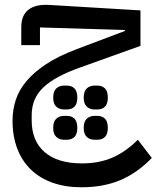

<svg xmlns="http://www.w3.org/2000/svg" viewBox="-20 -488 662 812"><path d="M325 304Q257 304 203 285Q149 266 111 229.5Q73 193 53 140.5Q33 88 33 22Q33 -23 46.5 -65Q60 -107 92 -145Q124 -183 175.5 -217Q227 -251 304 -280L508 -357V-361L149 -372V-297H70V-373Q70 -424 101 -447.5Q132 -471 191 -467L574 -444V-294L323 -204Q214 -166 164 -119Q114 -72 114 -1V21Q114 108 169 155.5Q224 203 327 203Q399 203 455.5 178.5Q512 154 563 103L622 180Q560 244 488.5 274Q417 304 325 304ZM380 103Q360 103 347 91Q334 79 334 53Q334 26 347 14Q360 2 380 2H392Q412 2 424 14Q436 26 436 53Q436 79 424 91Q412 103 392 103ZM380 -25Q360 -25 347 -37Q334 -49 334 -75Q334 -102 347 -114Q360 -126 380 -126H392Q412 -126 424 -114Q436 -102 436 -75Q436 -49 424 -37Q412 -25 392 -25ZM251 103Q231 103 218 91Q205 79 205 53Q205 26 218 14Q231 2 251 2H263Q283 2 295 14Q307 26 307 53Q307 79 295 91Q283 103 263 103ZM251 -25Q231 -25 218 -37Q205 -49 205 -75Q205 -102 218 -114Q231 -126 251 -126H263Q283 -126 295 -114Q307 -102 307 -75Q307 -49 295 -37Q283 -25 263 -25Z"/></svg>

Font: IBM Plex Sans Arabic Text
Style: Regular
Weight: 450
Designer: Mike Abbink, Paul van der Laan, Pieter van Rosmalen, Wael Morcos, Khajak Apelian
Foundry: Bold Monday
Version: Version 1.2